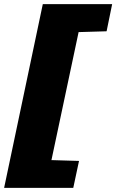

<svg xmlns="http://www.w3.org/2000/svg" viewBox="-39 -763 565 933"><path d="M-19 150 169 -743H506L479 -611L343 -607L211 15L345 19L317 150Z"/></svg>

Font: Saira Expanded Black
Style: Italic
Weight: 900
Width: 7
Italic angle: -12°
Designer: Hector Gatti with collaboration of the Omnibus-Type team
Foundry: Omnibus-Type
Version: Version 1.101